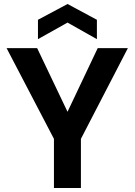

<svg xmlns="http://www.w3.org/2000/svg" viewBox="-20 -941 674 961"><path d="M250 0V-246L13 -700H166L333 -350H303L469 -700H620L385 -246V0ZM170 -745V-842L318 -921L465 -842V-745L318 -828Z"/></svg>

Font: DM Sans 18pt
Style: Bold
Weight: 700
Designer: Colophon Foundry, Jonny Pinhorn
Foundry: Colophon Foundry
Version: Version 4.004;gftools[0.9.30]